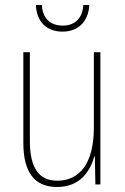

<svg xmlns="http://www.w3.org/2000/svg" viewBox="-20 -735 498 765"><path d="M336 -715H312C309 -666 282 -633 230 -633C178 -633 149 -665 147 -715H123C126 -645 169 -609 229 -609C292 -609 332 -649 336 -715ZM380 -527H354V-227C354 -82 296 -15 208 -15C138 -15 99 -62 99 -173V-527H73V-166C73 -49 117 10 207 10C300 10 339 -53 356 -112H358L360 0H380Z"/></svg>

Font: Noto Sans Condensed Thin
Style: Regular
Weight: 100
Width: 3
Designer: Monotype Design Team
Foundry: Monotype Imaging Inc.
Version: Version 2.013